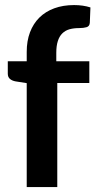

<svg xmlns="http://www.w3.org/2000/svg" viewBox="-20 -756 390 776"><path d="M88 0V-420L43.5 -427Q29 -429.5 20.2 -437Q11.5 -444.5 11.5 -458V-508.5H88V-546.5Q88 -590.5 101.2 -625.5Q114.5 -660.5 139.2 -685Q164 -709.5 199.5 -722.5Q235 -735.5 279.5 -735.5Q315.5 -735.5 345.5 -726L343 -664Q342 -649.5 329.5 -646Q317 -642.5 300.5 -642.5Q278.5 -642.5 261.2 -637.8Q244 -633 232 -621.2Q220 -609.5 213.8 -590.2Q207.5 -571 207.5 -542.5V-508.5H341V-420.5H211.5V0Z"/></svg>

Font: Lato TR
Style: Bold
Weight: 700
Designer: Lukasz Dziedzic
Foundry: tyPoland Lukasz Dziedzic
Version: Version 1.104 2013